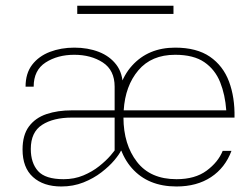

<svg xmlns="http://www.w3.org/2000/svg" viewBox="-20 -657 891 682"><path d="M596.2 -636.7H254.4V-607.4H596.2ZM387.2 -121.6H416.5V-349.1Q416.5 -396.5 393.3 -427Q370.1 -457.5 331.1 -472.7Q292 -487.8 244.1 -487.8Q196.8 -487.8 157.2 -472.7Q117.7 -457.5 94.2 -427Q70.8 -396.5 70.8 -349.1H99.6Q99.6 -407.7 142.1 -435.1Q184.6 -462.4 243.7 -462.4Q303.2 -462.4 345.2 -435.1Q387.2 -407.7 387.2 -349.1ZM60.1 -126Q60.1 -61.5 97.2 -28.1Q134.3 5.4 197.8 5.4Q240.2 5.4 276.4 -9Q312.5 -23.4 340.3 -44.9Q368.2 -66.4 386 -87.6Q403.8 -108.9 410.2 -122.6L394 -132.8Q388.2 -122.6 372.3 -104.2Q356.4 -85.9 332.3 -66.7Q308.1 -47.4 276.1 -33.9Q244.1 -20.5 206.1 -20.5Q141.1 -20.5 115.2 -49.3Q89.4 -78.1 89.4 -127.9Q89.4 -187.5 129.4 -213.4Q169.4 -239.3 235.4 -239.3H416V-265.1H235.8Q184.6 -265.1 145 -251.7Q105.5 -238.3 82.8 -207.8Q60.1 -177.2 60.1 -126ZM418.5 -239.3H813Q814.5 -311 793.5 -367.2Q772.5 -423.3 725.6 -455.6Q678.7 -487.8 602.1 -487.8Q506.8 -487.8 449 -423.8Q391.1 -359.9 391.1 -241.7Q391.1 -124.5 448.5 -59.6Q505.9 5.4 606.9 5.4Q679.2 5.4 729.5 -27.8Q779.8 -61 802.2 -121.1H771Q754.9 -81.1 713.9 -50.8Q672.9 -20.5 606.9 -20.5Q514.2 -20.5 466.6 -82Q418.9 -143.6 418.5 -239.3ZM419.4 -265.1Q424.8 -352.1 471.4 -407.2Q518.1 -462.4 602.1 -462.4Q668 -462.4 706.1 -436Q744.1 -409.7 762 -365Q779.8 -320.3 783.7 -265.1Z"/></svg>

Font: Estedad-FD VF
Style: Regular
Weight: 100
Designer: Amin Abedi
Version: Version 7.3